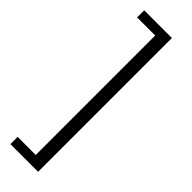

<svg xmlns="http://www.w3.org/2000/svg" viewBox="-319 -798 975 975"><g transform="rotate(45 169.0 -310.5)"><path d="M34 170V118H164V-740H34V-791H233V170Z"/></g></svg>

Font: Chiron Sans HK TT
Style: Regular
Weight: 400
Designer: Ryoko NISHIZUKA 西塚涼子 (kana, bopomofo & ideographs); Paul D. Hunt (Latin, Greek & Cyrillic); Sandoll Communications 산돌커뮤니
Foundry: Adobe
Version: Version 2.022;hotconv 1.0.109;makeotfexe 2.5.65596